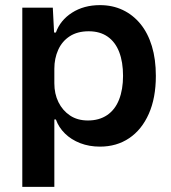

<svg xmlns="http://www.w3.org/2000/svg" viewBox="-20 -562 667 749"><path d="M67 167V-532H186L191 -435H198Q215 -483 261 -512.5Q307 -542 370 -542Q419 -542 459 -523Q499 -504 528 -468.5Q557 -433 572.5 -382Q588 -331 588 -266Q588 -180 560.5 -118Q533 -56 484 -23Q435 10 370 10Q328 10 293 -3.5Q258 -17 233.5 -41Q209 -65 198 -96H192V167ZM323 -92Q367 -92 398 -113Q429 -134 444.5 -173.5Q460 -213 460 -266Q460 -320 445 -359Q430 -398 400 -419Q370 -440 326 -440Q282 -440 252 -420.5Q222 -401 207 -367.5Q192 -334 192 -294V-237Q192 -196 208 -163.5Q224 -131 253 -111.5Q282 -92 323 -92Z"/></svg>

Font: Mona Sans ExtraLight SemiBold
Style: Regular
Weight: 600
Version: Version 2.000